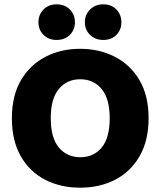

<svg xmlns="http://www.w3.org/2000/svg" viewBox="-20 -851 743 889"><path d="M668 -304Q668 -200 626.5 -128Q585 -56 513.5 -19Q442 18 351 18Q260 18 188.5 -19Q117 -56 76 -128Q35 -200 35 -304Q35 -408 77 -479.5Q119 -551 190.5 -588Q262 -625 351 -625Q440 -625 512 -588Q584 -551 626 -479.5Q668 -408 668 -304ZM488 -304Q488 -393 451 -438.5Q414 -484 351 -484Q290 -484 252.5 -439Q215 -394 215 -304Q215 -213 252.5 -168Q290 -123 352 -123Q414 -123 451 -168Q488 -213 488 -304ZM327 -748Q327 -713 303.5 -689.5Q280 -666 242 -666Q205 -666 181.5 -689.5Q158 -713 158 -748Q158 -783 181.5 -807Q205 -831 242 -831Q280 -831 303.5 -807Q327 -783 327 -748ZM542 -748Q542 -713 519 -689.5Q496 -666 458 -666Q421 -666 397 -689.5Q373 -713 373 -748Q373 -783 397 -807Q421 -831 458 -831Q496 -831 519 -807Q542 -783 542 -748Z"/></svg>

Font: Baloo Tamma 2 ExtraBold
Style: Regular
Weight: 800
Designer: Divya Kowshik, Shuchita Grover and Ek Type
Foundry: Ek Type
Version: Version 1.700